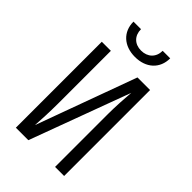

<svg xmlns="http://www.w3.org/2000/svg" viewBox="-276 -1051 1153 1153"><g transform="rotate(45 300.0 -475.0)"><path d="M300 -806C394 -806 456 -863 456 -950H392C392 -895 355 -859 299 -859C244 -859 208 -895 208 -950H144C144 -863 206 -806 300 -806ZM201 0 437 -638C433 -592 428 -508 428 -450V0H505V-730H398L165 -92C168 -133 172 -213 172 -280V-730H95V0Z"/></g></svg>

Font: Tekne LDO Light
Style: Regular
Weight: 300
Monospace: yes
Designer: Alessio Laiso, Mario Rullo, Paolo Rosset
Foundry: Alessio Laiso
Version: Version 1.000;hotconv 1.0.109;makeotfexe 2.5.65596